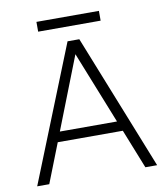

<svg xmlns="http://www.w3.org/2000/svg" viewBox="-85 -837 786 908"><g transform="rotate(-10 308.0 -383.0)"><path d="M151.5 -766.5H451.5V-719.5H151.5ZM596 0H539.5L464.5 -188.5H152L78 0H20L280.5 -650.5H337ZM306.5 -584 170.5 -236.5H445Z"/></g></svg>

Font: Overused Grotesk Light
Style: Regular
Weight: 300
Version: Version 0.004